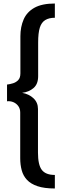

<svg xmlns="http://www.w3.org/2000/svg" viewBox="-20 -862 352 1092"><path d="M292 210Q232 210 193.5 197Q155 184 133.5 161Q112 138 103.5 106.5Q95 75 95 38V-222Q95 -243 84.5 -258Q74 -273 57 -280.5Q40 -288 20 -286V-381Q37 -383 54.5 -388.5Q72 -394 84 -407Q96 -420 96 -445V-656Q96 -709 114.5 -751.5Q133 -794 176 -818Q219 -842 292 -842V-761Q259 -761 237.5 -748Q216 -735 206.5 -705Q197 -675 197 -620V-429Q197 -384 171 -361.5Q145 -339 106 -334Q145 -327 170.5 -303Q196 -279 196 -242V6Q196 76 218 104.5Q240 133 292 133Z"/></svg>

Font: Exo Thin Medium
Style: Regular
Weight: 500
Version: Version 2.000